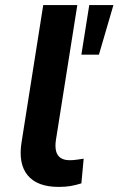

<svg xmlns="http://www.w3.org/2000/svg" viewBox="-20 -725 466 755"><path d="M211 10Q126 10 88.5 -36Q51 -82 65 -167L150 -705H284L200 -175Q196 -149 200.5 -131Q205 -113 218.5 -104Q232 -95 254 -95Q268 -95 281.5 -97Q295 -99 309 -101L300 -4Q278 3 257.5 6.5Q237 10 211 10ZM300 -510 331 -705H426L369 -510Z"/></svg>

Font: Nunito Sans 8pt
Style: Bold Italic
Weight: 700
Italic angle: -9°
Version: Version 3.101;gftools[0.9.27]